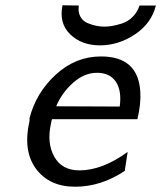

<svg xmlns="http://www.w3.org/2000/svg" viewBox="-20 -697 611 728"><path d="M217 -677 279 -676Q275 -652 284.5 -634.5Q294 -617 312 -609.5Q330 -602 346 -599Q362 -596 376 -596Q389 -596 404.5 -598.5Q420 -601 442.5 -608Q465 -615 483 -633Q501 -651 509 -676H571Q554 -608 491.5 -566.5Q429 -525 359 -525Q289 -525 246 -567Q203 -609 217 -677ZM92 -239V-249Q117 -346 192 -414.5Q267 -483 363 -483Q504 -483 512 -349Q515 -304 501 -245H177Q175 -239 173 -227Q157 -154 186 -102.5Q215 -51 281 -51Q368 -51 464 -121L453 -49Q363 11 265 11Q167 11 116.5 -57Q66 -125 92 -239ZM193 -294 434 -293Q442 -354 419 -387.5Q396 -421 348 -421Q300 -421 257.5 -383.5Q215 -346 193 -294Z"/></svg>

Font: Coval
Style: Book Italic
Weight: 350
Foundry: Context Ltd
Version: Version 001.000